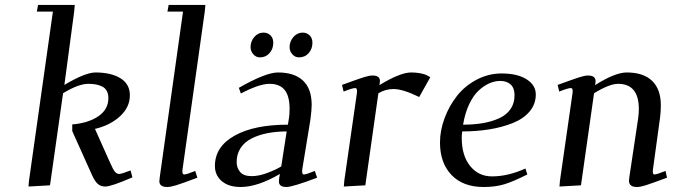

<svg xmlns="http://www.w3.org/2000/svg" viewBox="-20 -749 2729 776"><path d="M95.2 4.9 97.2 -19 193.8 -702.1H128.9L133.8 -729H282.2L279.8 -702.1L240.2 -405.8Q324.7 -456.1 366.2 -456.1Q429.2 -456.1 467 -432.6Q504.9 -409.2 504.9 -363.8Q504.9 -315.9 465.3 -279.3Q425.8 -242.7 363.8 -228L424.8 -91.8Q436.5 -64.9 444.1 -55.4Q451.7 -45.9 461.9 -45.9Q470.2 -45.9 507.8 -60.1L515.1 -32.2Q429.7 4.9 405.8 4.9Q387.2 4.9 375.5 -5.4Q363.8 -15.6 352.1 -41L272 -219.2V-246.1Q336.9 -251.5 377.4 -279.1Q418 -306.6 418 -352.1Q418 -369.6 411.4 -381.6Q404.8 -393.6 392.8 -399.4Q380.9 -405.3 367.7 -407.7Q354.5 -410.2 336.9 -410.2Q296.9 -410.2 234.9 -372.1L182.1 0Z M624 -17.1Q624 -21.5 626 -35.2L719.7 -702.1H656.7L661.6 -729H810.1L807.6 -702.1L717.8 -64.9Q714.8 -43.9 724.6 -43.9Q734.4 -43.9 769 -58.1L777.8 -30.8Q714.8 -7.3 692.1 -0.2Q669.4 6.8 655.8 6.8Q624 6.8 624 -17.1Z M848.6 -78.1Q848.6 -156.2 928 -200.7Q1007.3 -245.1 1143.6 -245.1L1147.5 -269Q1150.4 -283.7 1150.4 -309.1Q1150.4 -360.8 1130.4 -385.5Q1110.4 -410.2 1069.3 -410.2Q1027.8 -410.2 953.6 -371.1L945.3 -394Q1054.2 -456.1 1103.5 -456.1Q1169.9 -456.1 1204.8 -423.1Q1239.7 -390.1 1239.7 -325.2Q1239.7 -304.7 1234.4 -264.2L1201.7 -64.9Q1198.7 -43.9 1208.5 -43.9Q1217.8 -43.9 1252.4 -58.1L1261.7 -30.8Q1162.1 6.8 1137.7 6.8Q1107.4 6.8 1107.4 -15.1Q1107.4 -25.4 1109.4 -35.2L1111.3 -45.9Q1021 6.8 952.6 6.8Q904.3 6.8 876.5 -16.8Q848.6 -40.5 848.6 -78.1ZM936.5 -94.2Q936.5 -70.3 950.7 -53.7Q964.8 -37.1 997.6 -37.1Q1025.4 -37.1 1059.1 -49.6Q1092.8 -62 1116.7 -76.2L1138.7 -217.8Q1097.2 -217.8 1061.8 -210.9Q1026.4 -204.1 997.8 -189.9Q969.2 -175.8 952.9 -151.4Q936.5 -127 936.5 -94.2ZM992.7 -558.1Q992.7 -582 1007.8 -599.6Q1022.9 -617.2 1045.4 -617.2Q1061.5 -617.2 1073 -606.2Q1084.5 -595.2 1084.5 -576.2Q1084.5 -551.3 1069.3 -534.2Q1054.2 -517.1 1030.8 -517.1Q1014.6 -517.1 1003.7 -529.8Q992.7 -542.5 992.7 -558.1ZM1150.4 -558.1Q1150.4 -581.5 1165.8 -599.4Q1181.2 -617.2 1203.6 -617.2Q1219.7 -617.2 1231.2 -606.2Q1242.7 -595.2 1242.7 -576.2Q1242.7 -551.3 1227.5 -534.2Q1212.4 -517.1 1188.5 -517.1Q1172.4 -517.1 1161.4 -529.8Q1150.4 -542.5 1150.4 -558.1Z M1362.3 -405.8Q1426.3 -429.2 1449 -436.5Q1471.7 -443.8 1485.4 -443.8Q1515.6 -443.8 1515.6 -421.9Q1515.6 -416 1514.6 -411.1L1513.2 -404.8Q1597.7 -456.1 1641.6 -456.1Q1675.3 -456.1 1701.2 -446.8L1719.2 -437L1674.3 -356.9Q1608.4 -389.2 1570.3 -389.2Q1538.1 -389.2 1509.3 -372.1L1456.5 0L1369.6 4.9L1371.6 -19L1422.4 -372.1Q1425.3 -393.1 1415.5 -393.1Q1404.3 -393.1 1368.7 -378.9Z M1758.3 -172.9Q1758.3 -222.2 1776.9 -271.7Q1795.4 -321.3 1827.1 -361.6Q1858.9 -401.9 1906.5 -427Q1954.1 -452.1 2007.3 -452.1Q2071.3 -452.1 2108.4 -428.5Q2145.5 -404.8 2145.5 -367.2Q2145.5 -328.1 2120.4 -298.3Q2095.2 -268.6 2052 -251.5Q2008.8 -234.4 1957.5 -226.1Q1906.2 -217.8 1848.1 -217.8Q1846.2 -205.6 1846.2 -191.9Q1846.2 -120.1 1880.1 -78.1Q1914.1 -36.1 1968.3 -36.1Q2033.7 -36.1 2103.5 -67.9L2111.3 -43.9Q2055.2 -15.6 2018.8 -4.4Q1982.4 6.8 1934.6 6.8Q1851.6 6.8 1804.9 -41.7Q1758.3 -90.3 1758.3 -172.9ZM1851.6 -245.1Q1897 -245.1 1933.6 -251.7Q1970.2 -258.3 1999 -271.7Q2027.8 -285.2 2043.7 -308.6Q2059.6 -332 2059.6 -363.8Q2059.6 -393.1 2043.9 -407.5Q2028.3 -421.9 2002.4 -421.9Q1980 -421.9 1958 -412.4Q1936 -402.8 1914.6 -383.1Q1893.1 -363.3 1876.2 -327.6Q1859.4 -292 1851.6 -245.1Z M2233.9 -405.8Q2297.9 -429.2 2320.6 -436.5Q2343.3 -443.8 2356.9 -443.8Q2387.2 -443.8 2387.2 -420.9Q2387.2 -416 2386.2 -411.1L2384.8 -404.8Q2465.8 -456.1 2513.2 -456.1Q2580.6 -456.1 2615.7 -422.1Q2650.9 -388.2 2650.9 -323.2Q2650.9 -298.8 2647.9 -274.9L2619.1 -64.9Q2616.2 -43.9 2625 -43.9Q2634.3 -43.9 2669.9 -58.1L2675.8 -30.8Q2612.3 -7.3 2590.1 -0.2Q2567.9 6.8 2554.2 6.8Q2522 6.8 2522 -19Q2522 -23.4 2523.9 -35.2L2559.1 -270Q2562 -291.5 2562 -308.1Q2562 -410.2 2478 -410.2Q2442.9 -410.2 2380.9 -372.1L2328.1 0L2241.2 4.9L2243.2 -19L2293.9 -372.1Q2296.9 -393.1 2287.1 -393.1Q2275.9 -393.1 2240.2 -378.9Z"/></svg>

Font: Dehuti
Style: Bold-Italic
Weight: 700
Version: Version 1.2